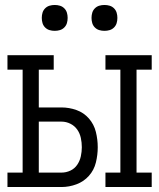

<svg xmlns="http://www.w3.org/2000/svg" viewBox="-20 -752 640 772"><path d="M404 0V-58H464V-472H404V-530H590V-472H529V-58H590V0ZM10 0V-58H71V-472H10V-530H196V-472H136V-320H227Q258 -320 287.5 -309.5Q317 -299 337.5 -275.5Q358 -252 365.5 -221.5Q373 -191 373 -160Q373 -129 365.5 -98.5Q358 -68 337.5 -45Q317 -22 287.5 -11Q258 0 227 0ZM227 -58Q246 -58 263 -66Q280 -74 290.5 -89.5Q301 -105 305 -123.5Q309 -142 309 -160Q309 -179 305 -197.5Q301 -216 290.5 -231Q280 -246 263 -254.5Q246 -263 227 -263H136V-58ZM400 -628Q389 -628 379 -631Q369 -634 361.5 -641.5Q354 -649 351 -659Q348 -669 348 -680Q348 -691 351 -701Q354 -711 361.5 -718.5Q369 -726 379 -729Q389 -732 400 -732Q411 -732 421 -729Q431 -726 438.5 -718.5Q446 -711 449 -701Q452 -691 452 -680Q452 -669 449 -659Q446 -649 438.5 -641.5Q431 -634 421 -631Q411 -628 400 -628ZM200 -628Q189 -628 179 -631Q169 -634 161.5 -641.5Q154 -649 151 -659Q148 -669 148 -680Q148 -691 151 -701Q154 -711 161.5 -718.5Q169 -726 179 -729Q189 -732 200 -732Q211 -732 221 -729Q231 -726 238.5 -718.5Q246 -711 249 -701Q252 -691 252 -680Q252 -669 249 -659Q246 -649 238.5 -641.5Q231 -634 221 -631Q211 -628 200 -628Z"/></svg>

Font: Iosevka Slab Light Extended
Style: Regular
Weight: 300
Width: 7
Monospace: yes
Designer: Belleve Invis
Foundry: Belleve Invis
Version: Version 11.1.0; ttfautohint (v1.8.3)